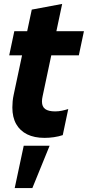

<svg xmlns="http://www.w3.org/2000/svg" viewBox="-20 -689 448 979"><path d="M207 14Q155 14 118.5 -4Q82 -22 62.5 -56.5Q43 -91 43 -141Q43 -156 44.5 -172.5Q46 -189 50 -207L142 -640L297 -669L197 -197Q194 -184 194 -171Q194 -145 210.5 -133Q227 -121 261 -121Q279 -121 295.5 -124.5Q312 -128 328 -133L300 0Q279 7 255 10.5Q231 14 207 14ZM27 -407 53 -530H408L382 -407ZM55 270 101 54H233L145 270Z"/></svg>

Font: Radio Canada Big
Style: Bold Italic
Weight: 700
Italic angle: -12°
Designer: Étienne Aubert Bonn
Foundry: Coppers and Brasses
Version: Version 1.001